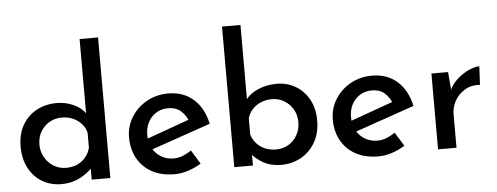

<svg xmlns="http://www.w3.org/2000/svg" viewBox="-51 -912 2737 1057"><g transform="rotate(-5 1317.5 -383.5)"><path d="M250 10Q191 10 144 -17.5Q97 -45 70 -96Q43 -147 43 -215Q43 -285 72 -334.5Q101 -384 150.5 -410.5Q200 -437 262 -437Q310 -437 353.5 -417.5Q397 -398 421 -363L418 -328V-777H520V0H417V-99L428 -72Q397 -37 352 -13.5Q307 10 250 10ZM282 -77Q317 -77 344 -89Q371 -101 390 -123.5Q409 -146 417 -176V-260Q410 -288 390.5 -309.5Q371 -331 343 -343Q315 -355 282 -355Q245 -355 214.5 -337.5Q184 -320 165.5 -289Q147 -258 147 -217Q147 -178 165.5 -146Q184 -114 215 -95.5Q246 -77 282 -77Z M875 10Q802 10 750 -18.5Q698 -47 670 -97.5Q642 -148 642 -213Q642 -275 673.5 -325.5Q705 -376 758.5 -406Q812 -436 877 -436Q961 -436 1016.5 -387Q1072 -338 1091 -250L750 -132L726 -192L999 -290L978 -277Q966 -308 940 -331.5Q914 -355 869 -355Q833 -355 804.5 -337.5Q776 -320 759.5 -289.5Q743 -259 743 -218Q743 -176 760.5 -144.5Q778 -113 808.5 -95Q839 -77 877 -77Q904 -77 928.5 -87Q953 -97 975 -112L1022 -36Q989 -15 950.5 -2.5Q912 10 875 10Z M1465 10Q1408 10 1365.5 -13.5Q1323 -37 1297 -73L1308 -102V0H1205V-777H1307V-328L1305 -365Q1329 -397 1375 -417Q1421 -437 1478 -437Q1534 -437 1580.5 -410Q1627 -383 1654.5 -333.5Q1682 -284 1682 -216Q1682 -146 1652 -95Q1622 -44 1572.5 -17Q1523 10 1465 10ZM1443 -77Q1481 -77 1511.5 -95Q1542 -113 1560 -145Q1578 -177 1578 -217Q1578 -256 1560 -287Q1542 -318 1511.5 -336.5Q1481 -355 1443 -355Q1410 -355 1382 -343Q1354 -331 1335 -310Q1316 -289 1308 -261V-172Q1316 -144 1335 -122.5Q1354 -101 1381.5 -89Q1409 -77 1443 -77Z M2001 10Q1928 10 1876 -18.5Q1824 -47 1796 -97.5Q1768 -148 1768 -213Q1768 -275 1799.5 -325.5Q1831 -376 1884.5 -406Q1938 -436 2003 -436Q2087 -436 2142.5 -387Q2198 -338 2217 -250L1876 -132L1852 -192L2125 -290L2104 -277Q2092 -308 2066 -331.5Q2040 -355 1995 -355Q1959 -355 1930.5 -337.5Q1902 -320 1885.5 -289.5Q1869 -259 1869 -218Q1869 -176 1886.5 -144.5Q1904 -113 1934.5 -95Q1965 -77 2003 -77Q2030 -77 2054.5 -87Q2079 -97 2101 -112L2148 -36Q2115 -15 2076.5 -2.5Q2038 10 2001 10Z M2423 -419 2433 -299 2428 -315Q2445 -353 2476 -380Q2507 -407 2540.5 -421.5Q2574 -436 2597 -436L2592 -334Q2544 -337 2508.5 -316Q2473 -295 2453 -260Q2433 -225 2433 -185V0H2331V-419Z"/></g></svg>

Font: Josefin Sans Thin Medium
Style: Regular
Weight: 500
Version: Version 2.000